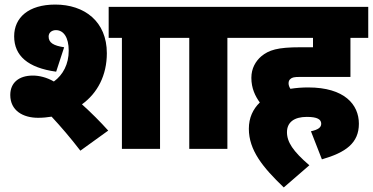

<svg xmlns="http://www.w3.org/2000/svg" viewBox="-20 -652 1633 841"><path d="M147 -136C167 -136 187 -138 206 -141C246 -98 289 -48 332 8L454 -80C420 -118 379 -159 339 -195C407 -244 448 -322 448 -419C448 -558 350 -632 222 -632C105 -632 42 -575 42 -493C42 -408 102 -355 226 -338L261 -445C214 -452 193 -465 193 -492C193 -510 208 -520 225 -520C258 -520 281 -489 281 -430C281 -371 256 -324 216 -295C185 -313 152 -321 124 -321C62 -321 25 -289 25 -236C25 -168 80 -136 147 -136ZM681 -486H759V-622H456V-486H514V0H681Z M976 -486H1054V-622H745V-486H809V0H976Z M1342 -77 1390 46C1494 16 1552 -25 1552 -110C1552 -194 1489 -269 1330 -269C1303 -269 1277 -267 1252 -263C1247 -271 1244 -279 1244 -287C1244 -296 1247 -302 1252 -306C1259 -313 1270 -315 1292 -315H1515V-486H1593V-622H1040V-486H1351V-445H1296C1195 -445 1158 -433 1124 -405C1100 -384 1081 -353 1081 -311C1081 -265 1098 -231 1118 -203C1088 -174 1070 -136 1070 -88C1070 6 1131 81 1223 169L1335 72C1263 10 1237 -30 1237 -73C1237 -116 1268 -140 1324 -140C1370 -140 1387 -129 1387 -110C1387 -94 1374 -84 1342 -77Z"/></svg>

Font: Noto Sans SemiCondensed Black
Style: Italic
Weight: 900
Width: 4
Italic angle: -12°
Designer: Monotype Design Team
Foundry: Monotype Imaging Inc.
Version: Version 2.013